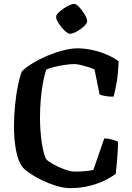

<svg xmlns="http://www.w3.org/2000/svg" viewBox="-20 -969 679 989"><path d="M341 0Q308 0 270.5 -11.5Q233 -23 197.5 -40Q162 -57 135.5 -75Q109 -93 98 -106Q74 -135 63 -192Q52 -249 52 -318Q52 -375 58 -432Q64 -489 73.5 -534Q83 -579 93 -602Q115 -623 149.5 -644Q184 -665 224.5 -682Q265 -699 305.5 -709.5Q346 -720 379 -720Q417 -720 457.5 -711Q498 -702 533 -686.5Q568 -671 591 -653Q589 -590 580.5 -542.5Q572 -495 565 -471Q538 -471 519 -475Q500 -479 493 -482L467 -611Q456 -617 436.5 -623Q417 -629 396.5 -634Q376 -639 363 -639Q343 -639 316 -635Q289 -631 263 -625Q237 -619 219 -611Q209 -585 201.5 -544Q194 -503 190 -456Q186 -409 186 -365Q186 -299 194.5 -239.5Q203 -180 217 -150Q226 -139 253.5 -123.5Q281 -108 312.5 -96.5Q344 -85 368 -85Q390 -85 418.5 -87.5Q447 -90 461 -94L517 -256Q538 -256 558 -250Q578 -244 588 -239Q588 -215 586 -184.5Q584 -154 581.5 -124.5Q579 -95 576 -74Q559 -60 525.5 -42.5Q492 -25 445 -12.5Q398 0 341 0ZM340 -795Q330 -795 313 -811Q296 -827 282.5 -848Q269 -869 269 -882Q269 -894 287 -909.5Q305 -925 327 -937Q349 -949 362 -949Q373 -949 388.5 -932Q404 -915 416.5 -894Q429 -873 429 -860Q429 -849 412.5 -833.5Q396 -818 375 -806.5Q354 -795 340 -795Z"/></svg>

Font: Texturina 72pt
Style: Bold
Weight: 700
Designer: Guillermo Torres Carreño
Foundry: Omnibus-Type
Version: Version 1.002; ttfautohint (v1.8.3)